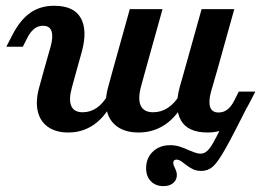

<svg xmlns="http://www.w3.org/2000/svg" viewBox="-20 -448 908 666"><path d="M129.4 -358.6Q112.4 -358.6 99.4 -348.6Q86.3 -338.6 75.5 -318.1L59.2 -286H2L22.7 -326.3Q50 -379.3 85.2 -403.7Q120.3 -428 167.7 -428Q236.1 -428 260 -385.8Q283.9 -343.6 264.1 -269.7L246.9 -208.2H133.4L155.7 -286.7Q165 -320.9 158.7 -339.8Q152.4 -358.6 129.4 -358.6ZM266.9 -58.6Q293.2 -58.6 315.3 -73.6Q337.3 -88.7 354 -118.1L367 -88.1Q340.9 -38.7 302.7 -13.6Q264.6 11.6 216.7 11.6Q173.9 11.6 146.4 -7.8Q118.9 -27.2 110.9 -62.5Q102.9 -97.9 115.8 -144.3L133.4 -208.2H246.9L229.3 -144.3Q217.7 -101.9 227.3 -80.2Q236.9 -58.6 266.9 -58.6ZM430.3 -416.4H543.8L485.7 -208.2H372.2ZM511.6 -58.6Q538.4 -58.6 561.7 -73.6Q585 -88.7 603 -118.1L616 -88.1Q588.6 -38.7 549.2 -13.6Q509.8 11.6 460.5 11.6Q416.1 11.6 387.8 -8Q359.4 -27.6 350.7 -63.6Q342.1 -99.6 355.4 -146.8L372.2 -208.2H485.7L469.8 -150.3Q457.4 -105 468 -81.8Q478.7 -58.6 511.6 -58.6ZM679.3 -416.4H792.7L734.6 -208.2H621.1ZM738.3 -57.8Q755.2 -57.8 768.4 -67.8Q781.7 -77.8 792.2 -98.3L808.4 -130.3H865.7L844.9 -90Q817.6 -37 782.5 -12.7Q747.3 11.6 700 11.6Q631.5 11.6 607.6 -30.6Q583.7 -72.8 603.6 -146.7L621.1 -208.2H734.6L711.9 -129.7Q702.7 -95.5 709 -76.6Q715.2 -57.8 738.3 -57.8ZM486.8 135.7Q486.8 100.3 510.3 77.9Q533.8 55.6 569.9 55.6Q586.8 55.6 602 60.1Q617.3 64.6 635.4 73.2Q646 77.7 656.5 81.3Q666.9 85 674.7 85Q688 85 698.1 76.1Q708.2 67.2 718.5 49.1Q728.9 31.1 749.2 -9.6Q762.3 -35.3 775.4 -60.3L846.7 -95.3Q788.7 20.5 762.3 67.3Q735.9 114.1 718.8 129.5Q701.6 144.9 678.4 144.9Q661.2 144.9 648.3 138.5Q635.4 132.1 620.7 120.5Q611.7 113 605.2 109.3Q598.8 105.6 592.7 105.6Q587 105.6 584 108.5Q581 111.3 581 116.9Q581 121 582.6 125.4Q584.2 129.8 586.6 134.2Q589.1 139.5 591.3 146.1Q593.5 152.7 593.5 158.8Q593.5 176.2 580.8 186.9Q568.1 197.6 546.8 197.6Q519.9 197.6 503.3 180.6Q486.8 163.6 486.8 135.7Z"/></svg>

Font: Playfair Micro SmCond SmLight
Style: Italic
Weight: 360
Width: 4
Italic angle: -15.6°
Designer: Claus Eggers Sørensen
Foundry: Claus Eggers Sørensen
Version: Version 2.203;Glyphs 3.3 (3326)